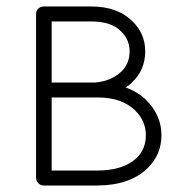

<svg xmlns="http://www.w3.org/2000/svg" viewBox="-20 -561 565 591"><path d="M278 10H115Q105 10 98 3Q91 -4 91 -14V-518Q91 -528 98 -534.5Q105 -541 115 -541H261Q342 -541 387 -496Q427 -458 427 -403Q427 -346 387 -308Q381 -301 367 -292Q406 -277 430 -253Q477 -206 477 -145Q477 -85 434 -43Q379 10 278 10ZM281 -261H139V-36H278Q360 -36 401 -75Q429 -103 429 -145Q429 -188 397 -220Q356 -261 281 -261ZM261 -495H139V-307H273Q322 -311 354 -341Q379 -366 379 -403Q379 -438 354 -463Q324 -495 261 -495Z"/></svg>

Font: Hoogli
Style: Regular
Weight: 400
Designer: Anand Singh Naorem
Foundry: Brand New Type
Version: Version 1.00 b007